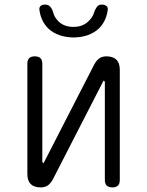

<svg xmlns="http://www.w3.org/2000/svg" viewBox="-20 -805 640 835"><path d="M99 -48V-528Q99 -544 107 -552Q115 -560 131 -560Q148 -560 156 -552Q164 -544 164 -528V-102Q166 -96 168 -96Q170 -96 170.5 -97.5Q171 -99 173 -102L388 -521Q397 -539 409.5 -549.5Q422 -560 443 -560Q471 -560 486 -545.5Q501 -531 501 -502V-22Q501 -6 493 2Q485 10 469 10Q452 10 444 2Q436 -6 436 -22V-448Q434 -454 432 -454Q430 -454 429.5 -452.5Q429 -451 427 -448L212 -29Q203 -11 190.5 -0.5Q178 10 157 10Q128 10 113.5 -4.5Q99 -19 99 -48ZM152 -758Q149 -771 155.5 -778Q162 -785 176 -785Q185 -785 190.5 -782Q196 -779 200 -774Q208 -764 212.5 -747.5Q217 -731 229 -718Q254 -688 299 -688Q344 -688 370 -718Q383 -732 388 -747.5Q393 -763 400 -773Q404 -779 409 -782Q414 -785 423 -785Q437 -785 444 -778Q451 -771 448 -758Q441 -712 410 -681Q369 -643 300 -642Q231 -643 190 -681Q159 -712 152 -758Z"/></svg>

Font: Maple Mono NL ExtraLight
Style: Regular
Weight: 275
Monospace: yes
Designer: subframe7536
Version: Version 7.000